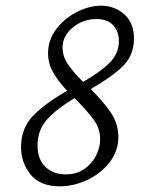

<svg xmlns="http://www.w3.org/2000/svg" viewBox="-20 -648 516 675"><path d="M299 -335Q346 -288 371 -250Q396 -212 396 -166Q396 -117 365.5 -77.5Q335 -38 287 -15.5Q239 7 190 7Q121 7 87.5 -34.5Q54 -76 54 -131Q54 -197 96 -240.5Q138 -284 216 -329Q184 -363 166.5 -394Q149 -425 149 -461Q149 -508 178 -546Q207 -584 250.5 -606Q294 -628 335 -628Q383 -628 417 -597.5Q451 -567 451 -513Q451 -454 412 -415.5Q373 -377 299 -335ZM398 -504Q398 -537 378 -559Q358 -581 319 -581Q272 -581 236 -551.5Q200 -522 200 -480Q200 -450 218.5 -422.5Q237 -395 272 -360Q333 -395 365.5 -427.5Q398 -460 398 -504ZM242 -303Q180 -266 146 -228.5Q112 -191 112 -137Q112 -88 139.5 -61.5Q167 -35 211 -35H212Q249 -35 276 -53.5Q303 -72 317.5 -100.5Q332 -129 332 -158Q332 -196 310 -226.5Q288 -257 242 -303Z"/></svg>

Font: Charmonman
Style: Regular
Weight: 400
Designer: Ekaluck Peanpanawate
Foundry: Cadson Demak Co.,Ltd.
Version: Version 1.000; ttfautohint (v1.6)